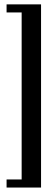

<svg xmlns="http://www.w3.org/2000/svg" viewBox="-20 -801 216 870"><path d="M9.8 48.8V12.2H78.1V-744.6H9.8V-781.2H166V48.8Z"/></svg>

Font: Flanker
Style: Regular
Weight: 400
Designer: Flanker
Foundry: Flanker
Version: Version 2.027